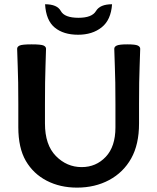

<svg xmlns="http://www.w3.org/2000/svg" viewBox="-20 -859 726 886"><path d="M621.6 -378.9V-289.1Q621.6 -192.4 585.4 -127.9Q549.3 -63.5 483.9 -28.3Q418.5 6.8 335.4 6.8Q257.3 6.8 195.6 -25.1Q133.8 -57.1 99.1 -116.7Q64.5 -176.3 64.5 -272V-378.9Q64.5 -490.2 61.8 -551.8Q59.1 -613.3 59.1 -633.8Q59.1 -643.6 70.6 -648.9Q82 -654.3 126 -654.3Q169.9 -654.3 181.2 -648.9Q192.4 -643.6 192.4 -633.8Q192.4 -613.3 189.9 -551.8Q187.5 -490.2 187.5 -378.9V-289.1Q187.5 -190.4 237.8 -139.2Q288.1 -87.9 356.9 -87.9Q423.3 -87.9 468 -135.3Q512.7 -182.6 512.7 -271V-378.9Q512.7 -490.2 510 -551.8Q507.3 -613.3 507.3 -633.8Q507.3 -643.6 519 -648.9Q530.8 -654.3 567.4 -654.3Q604.5 -654.3 615.7 -648.9Q627 -643.6 627 -633.8Q627 -613.3 624.3 -551.8Q621.6 -490.2 621.6 -378.9ZM340.3 -698.7Q272.9 -698.7 232.7 -731.7Q192.4 -764.6 188 -839.4Q243.7 -839.4 260.7 -808.1Q277.8 -776.9 342.3 -776.9Q404.3 -776.9 422.9 -808.1Q441.4 -839.4 497.1 -839.4Q492.2 -767.1 449.2 -732.9Q406.2 -698.7 340.3 -698.7Z"/></svg>

Font: Bainsley
Style: Bold
Weight: 700
Designer: Paul James MIller
Foundry: High-Logic / Made with FontCreator
Version: Version 1.411;March 28, 2021;FontCreator 13.0.0.2683 64-bit